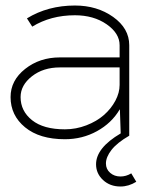

<svg xmlns="http://www.w3.org/2000/svg" viewBox="-20 -493 531 692"><path d="M213.9 8.8Q122.6 8.8 70.3 -34.2Q18.1 -77.1 18.1 -143.1Q18.1 -203.1 70.6 -244.6Q123 -286.1 195.8 -286.1H411.1V-330.1Q411.1 -373 364.3 -405.5Q317.4 -438 250 -438Q163.1 -438 96.2 -397L77.1 -426.8Q152.8 -473.1 250 -473.1Q330.1 -473.1 387.9 -431.9Q445.8 -390.6 445.8 -330.1V-3.9Q401.9 21.5 381.8 47.4Q361.8 73.2 361.8 96.2Q361.8 116.7 377 129.9Q392.1 143.1 414.1 143.1Q434.6 143.1 453.1 131.8L471.2 162.1Q443.8 179.2 414.1 179.2Q376.5 179.2 351.3 155.8Q326.2 132.3 326.2 99.1Q326.2 40 415 -12.2L412.1 -98.1H411.1Q382.3 -49.3 329.6 -20.3Q276.9 8.8 213.9 8.8ZM213.9 -26.9Q253.9 -26.9 291.3 -41.3Q328.6 -55.7 354.5 -78.4Q380.4 -101.1 395.8 -129.9Q411.1 -158.7 411.1 -187V-250H195.8Q135.7 -250 95 -218Q54.2 -186 54.2 -143.1Q54.2 -92.8 95.5 -59.8Q136.7 -26.9 213.9 -26.9Z"/></svg>

Font: RawengulkSans
Style: Regular
Weight: 500
Designer: gluk (gluksza@wp.pl)
Foundry: gluk (gluksza@wp.pl)
Version: Version 0.94